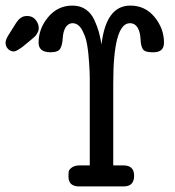

<svg xmlns="http://www.w3.org/2000/svg" viewBox="-80 -667 625 687"><path d="M-60.1 -514.2Q-60.1 -516.1 -59.6 -518.6Q-59.1 -521 -58.6 -522.9Q-58.1 -524.9 -56.6 -528.6Q-55.2 -532.2 -53.7 -534.7Q-52.2 -537.1 -49.3 -542Q-46.4 -546.9 -43.7 -551Q-41 -555.2 -36.1 -563Q-31.2 -570.8 -27.3 -577.1L-25.4 -580.1Q-23.4 -584 -22.2 -585.4Q-21 -586.9 -18.1 -590.6Q-15.1 -594.2 -13.2 -596.7Q-11.2 -599.1 -7.8 -601.6Q-4.4 -604 -0.7 -606Q2.9 -607.9 7.3 -608.9Q11.7 -609.9 16.6 -609.9Q36.6 -609.9 47.6 -595.9Q58.6 -582 58.6 -566.9Q58.6 -562 57.6 -558.1Q56.6 -554.2 53.7 -549.1Q50.8 -543.9 48.8 -541Q46.9 -538.1 40.3 -532.5Q33.7 -526.9 29.8 -523.4Q25.9 -520 15.9 -512Q5.9 -503.9 0 -499Q-22 -482.9 -30.3 -482.9Q-42.5 -482.9 -51.3 -491.9Q-60.1 -501 -60.1 -514.2ZM-60.1 -514.2Q-60.1 -516.1 -59.6 -518.6Q-59.1 -521 -58.6 -522.9Q-58.1 -524.9 -56.6 -528.6Q-55.2 -532.2 -53.7 -534.7Q-52.2 -537.1 -49.3 -542Q-46.4 -546.9 -43.7 -551Q-41 -555.2 -36.1 -563Q-31.2 -570.8 -27.3 -577.1L-25.4 -580.1Q-23.4 -584 -22.2 -585.4Q-21 -586.9 -18.1 -590.6Q-15.1 -594.2 -13.2 -596.7Q-11.2 -599.1 -7.8 -601.6Q-4.4 -604 -0.7 -606Q2.9 -607.9 7.3 -608.9Q11.7 -609.9 16.6 -609.9Q36.6 -609.9 47.6 -595.9Q58.6 -582 58.6 -566.9Q58.6 -562 57.6 -558.1Q56.6 -554.2 53.7 -549.1Q50.8 -543.9 48.8 -541Q46.9 -538.1 40.3 -532.5Q33.7 -526.9 29.8 -523.4Q25.9 -520 15.9 -512Q5.9 -503.9 0 -499Q-22 -482.9 -30.3 -482.9Q-42.5 -482.9 -51.3 -491.9Q-60.1 -501 -60.1 -514.2ZM58.1 -514.2Q58.1 -564.9 92.5 -606Q127 -647 179.2 -647Q207 -647 227.1 -633.1Q247.1 -619.1 258.1 -594.5Q269 -569.8 273.4 -553.5Q277.8 -537.1 282.2 -514.2Q283.2 -510.3 283.2 -507.8Q299.3 -647 386.2 -647Q439.5 -647 473.1 -606Q506.8 -564.9 506.8 -514.2Q506.8 -480 469.2 -480H463.9Q438 -480 430.9 -491.5Q423.8 -502.9 422.9 -526.4Q421.9 -549.8 414.1 -564.9Q404.3 -584 384.8 -584Q324.7 -584 325.2 -365.2V-75.2H361.8Q399.9 -75.2 399.9 -38.1Q399.9 0 362.8 0H203.1Q165 0 165 -35.2Q165 -47.4 166 -53.7Q167 -60.1 177 -67.6Q187 -75.2 206.1 -75.2H241.2V-365.2Q241.2 -368.2 241.2 -383.1Q241.2 -397.9 240.7 -409.4Q240.2 -420.9 239 -439.9Q237.8 -459 236.3 -473.4Q234.9 -487.8 231.9 -505.9Q229 -523.9 224.1 -536.9Q219.2 -549.8 213.1 -560.8Q207 -571.8 198.5 -577.9Q189.9 -584 179.2 -584Q166 -584 155.8 -570.8Q146 -555.7 144.5 -530.8Q143.1 -505.9 135.5 -492.9Q127.9 -480 101.1 -480Q58.1 -480 58.1 -514.2Z"/></svg>

Font: CMU Typewriter Text
Style: Bold
Weight: 700
Version: Version 0.7.0